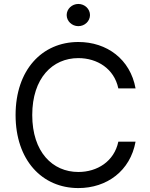

<svg xmlns="http://www.w3.org/2000/svg" viewBox="-20 -952 767 982"><path d="M585.2 -500H673.3C646.3 -649.1 527 -737.2 380.7 -737.2C194.6 -737.2 59.7 -593.8 59.7 -363.6C59.7 -133.5 194.6 9.9 380.7 9.9C527 9.9 646.3 -78.1 673.3 -227.3H585.2C563.9 -126.4 477.3 -72.4 380.7 -72.4C248.6 -72.4 144.9 -174.7 144.9 -363.6C144.9 -552.6 248.6 -654.8 380.7 -654.8C477.3 -654.8 563.9 -600.9 585.2 -500ZM321 -875C321 -843.8 348 -818.2 380.7 -818.2C413.4 -818.2 440.3 -843.8 440.3 -875C440.3 -906.2 413.4 -931.8 380.7 -931.8C348 -931.8 321 -906.2 321 -875Z"/></svg>

Font: Magic Ui Pro
Style: Regular
Weight: 400
Designer: Stefan Endress, Andreas Faust
Version: Version 1.000;FEAKit 1.0